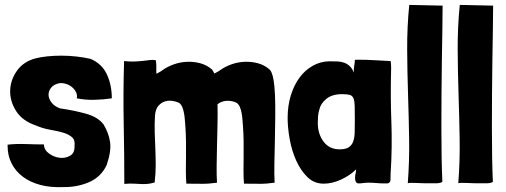

<svg xmlns="http://www.w3.org/2000/svg" viewBox="-20 -747 2062 783"><path d="M349 -507Q323 -513 292 -516.5Q261 -520 230 -520Q199 -520 171.5 -517Q144 -514 125 -509Q76 -496 49.5 -459Q23 -422 21.5 -378.5Q20 -335 45.5 -294.5Q71 -254 127 -235Q155 -223 184 -218Q213 -213 236 -206.5Q259 -200 273 -188Q287 -176 284 -152Q285 -123 266 -112Q247 -101 224 -103.5Q201 -106 180.5 -120.5Q160 -135 159 -158Q128 -158 86 -159.5Q44 -161 11 -157V-155V-152Q11 -112 27.5 -80Q44 -48 73.5 -26Q103 -4 144 7Q185 18 236 16Q294 17 343 -4Q392 -25 415 -74Q434 -129 429 -166.5Q424 -204 402 -240Q379 -270 330 -283.5Q281 -297 225 -305Q202 -313 190 -329Q178 -345 178 -361Q178 -377 189.5 -390.5Q201 -404 224 -408Q237 -409 250.5 -404.5Q264 -400 274.5 -391Q285 -382 290.5 -370Q296 -358 293 -346Q327 -339 365.5 -340Q404 -341 436 -346Q436 -400 416 -443.5Q396 -487 349 -507Z M616 -499Q616 -502 608 -502.5Q600 -503 590 -502Q580 -501 570 -499.5Q560 -498 556 -498Q544 -497 536 -496.5Q528 -496 521 -496Q514 -496 506 -496.5Q498 -497 486 -498Q482 -366 484.5 -243Q487 -120 487 3Q511 1 527 2Q543 3 556 3.5Q569 4 581.5 3Q594 2 611 -3V-7Q615 -40 615 -73Q615 -106 613.5 -139.5Q612 -173 611 -206.5Q610 -240 612 -275Q614 -302 626 -315.5Q638 -329 653 -333.5Q668 -338 683.5 -335.5Q699 -333 707 -329Q708 -328 709 -328Q710 -328 711 -327Q719 -321 723.5 -310Q728 -299 730.5 -285Q733 -271 734 -256.5Q735 -242 736 -230Q738 -203 738.5 -172Q739 -141 738.5 -110Q738 -79 738 -50Q738 -21 740 2Q775 2 802.5 2.5Q830 3 865 -2Q863 -32 863.5 -71.5Q864 -111 865 -153.5Q866 -196 867 -239.5Q868 -283 867 -322Q876 -329 886.5 -332.5Q897 -336 907.5 -336Q918 -336 927 -334Q936 -332 942 -329Q943 -328 944 -328Q945 -328 946 -327Q954 -321 958.5 -310Q963 -299 965.5 -285Q968 -271 969 -256.5Q970 -242 971 -230Q973 -203 973.5 -172Q974 -141 973.5 -110Q973 -79 973 -50Q973 -21 975 2Q1010 2 1037.5 2.5Q1065 3 1100 -2Q1098 -36 1099 -81Q1100 -126 1101 -174.5Q1102 -223 1102.5 -270.5Q1103 -318 1101.5 -358Q1100 -398 1094.5 -426.5Q1089 -455 1079 -464Q1058 -482 1032 -489Q1006 -496 978.5 -495Q951 -494 925 -485Q899 -476 878 -461Q873 -457 866 -453.5Q859 -450 854 -447Q849 -459 844 -464Q823 -482 797 -489Q771 -496 743.5 -495Q716 -494 690 -485Q664 -476 643 -461Q638 -457 630.5 -453Q623 -449 618 -446Q617 -460 617.5 -471Q618 -482 616 -499Z M1475 -503Q1472 -503 1464 -503Q1456 -503 1448 -503.5Q1440 -504 1433.5 -503.5Q1427 -503 1427 -502Q1427 -490 1424.5 -478.5Q1422 -467 1423 -451Q1416 -468 1406 -477.5Q1396 -487 1383 -491.5Q1370 -496 1354.5 -496.5Q1339 -497 1321 -497Q1286 -496 1255 -478.5Q1224 -461 1201.5 -430.5Q1179 -400 1166 -358Q1153 -316 1153 -266Q1153 -226 1161.5 -179Q1170 -132 1188 -92Q1206 -52 1233.5 -25Q1261 2 1300 2Q1335 2 1371.5 -15Q1408 -32 1432 -56Q1432 -46 1430 -39Q1428 -32 1428 -21Q1428 -13 1430.5 -7Q1433 -1 1440 1Q1451 1 1461.5 -0.5Q1472 -2 1483 -2Q1499 -2 1515.5 -0.5Q1532 1 1548 1H1560Q1572 -1 1572.5 -14Q1573 -27 1573 -40Q1580 -147 1576 -251.5Q1572 -356 1575 -464V-474Q1575 -480 1574.5 -486Q1574 -492 1573 -498Q1541 -500 1516.5 -501Q1492 -502 1475 -503ZM1375 -363Q1396 -363 1406.5 -360Q1417 -357 1421.5 -346Q1426 -335 1426.5 -314.5Q1427 -294 1427 -259Q1427 -231 1426.5 -208.5Q1426 -186 1420.5 -170.5Q1415 -155 1402.5 -146.5Q1390 -138 1365 -138Q1323 -138 1299.5 -169.5Q1276 -201 1276 -246Q1276 -259 1277 -272.5Q1278 -286 1282 -299Q1287 -324 1310.5 -343.5Q1334 -363 1375 -363Z M1643 0Q1650 -2 1671 -1Q1692 0 1715.5 0.5Q1739 1 1759 0.5Q1779 0 1784 -6Q1782 -46 1781 -103.5Q1780 -161 1780 -227Q1780 -293 1780.5 -364Q1781 -435 1782 -501Q1783 -567 1784 -625Q1785 -683 1785 -724L1649 -727Q1640 -636 1640.5 -545Q1641 -454 1644 -363Q1647 -272 1648.5 -181Q1650 -90 1643 0Z M1849 0Q1856 -2 1877 -1Q1898 0 1921.5 0.5Q1945 1 1965 0.5Q1985 0 1990 -6Q1988 -46 1987 -103.5Q1986 -161 1986 -227Q1986 -293 1986.5 -364Q1987 -435 1988 -501Q1989 -567 1990 -625Q1991 -683 1991 -724L1855 -727Q1846 -636 1846.5 -545Q1847 -454 1850 -363Q1853 -272 1854.5 -181Q1856 -90 1849 0Z"/></svg>

Font: Londrina Solid
Style: Regular
Weight: 400
Designer: Marcelo Magalhaes
Foundry: Marcelo Magalhães
Version: Version 1.002